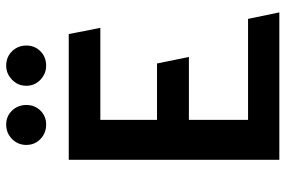

<svg xmlns="http://www.w3.org/2000/svg" viewBox="-171 -751 922 620"><g transform="rotate(-90 290.0 -441.0)"><path d="M198 -882Q225 -882 243 -863Q261 -844 261 -817Q261 -790 243 -771.5Q225 -753 198 -753Q170 -753 151 -771.5Q132 -790 132 -817Q132 -844 151 -863Q170 -882 198 -882ZM388 -882Q416 -882 434.5 -863Q453 -844 453 -817Q453 -790 434.5 -771.5Q416 -753 388 -753Q362 -753 342.5 -771.5Q323 -790 323 -817Q323 -844 342.5 -863Q362 -882 388 -882ZM560 0H84V-680H490L510 -578H213V-395H395L416 -292H213V-101H539Z"/></g></svg>

Font: Palanquin Dark
Style: Regular
Weight: 400
Designer: Pria Ravichandran
Version: Version 1.000